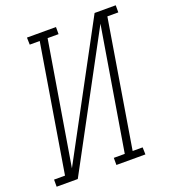

<svg xmlns="http://www.w3.org/2000/svg" viewBox="-167 -837 843 939"><g transform="rotate(-20 254.5 -367.5)"><path d="M-33 0V-37H24L133 -698H81L80 -735H231V-698H174L68 -59L432 -735H542V-698H485L376 -37H428L429 0H278V-37H335L441 -676L77 0Z"/></g></svg>

Font: Iosevka Curly Slab Extralight
Style: Italic
Weight: 200
Italic angle: -9°
Monospace: yes
Designer: Belleve Invis
Foundry: Belleve Invis
Version: Version 22.1.2; ttfautohint (v1.8.4)